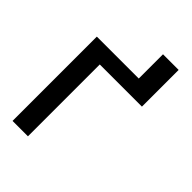

<svg xmlns="http://www.w3.org/2000/svg" viewBox="-204 -765 851 851"><g transform="rotate(45 221.5 -340.0)"><path d="M399.1 -680.4V-450.3H134.9V0H38.4V-528.4H301.1V-680.4Z"/></g></svg>

Font: Interface
Style: Regular
Weight: 400
Designer: Rasmus Andersson
Foundry: rsms
Version: Version 1.8